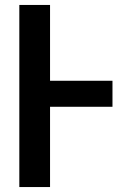

<svg xmlns="http://www.w3.org/2000/svg" viewBox="-20 -755 540 775"><path d="M58 0V-735H182V-429H434V-324H182V0Z"/></svg>

Font: Iosevka Term Curly Extrabold
Style: Regular
Weight: 800
Designer: Belleve Invis
Foundry: Belleve Invis
Version: Version 32.3.0